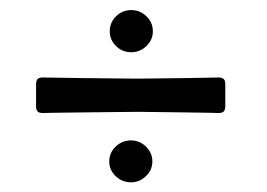

<svg xmlns="http://www.w3.org/2000/svg" viewBox="-20 -471 539 387"><path d="M244.6 -365.7Q226.6 -365.7 213.9 -378.2Q201.2 -390.6 201.2 -407.7Q201.2 -425.8 213.9 -438.2Q226.6 -450.7 244.6 -450.7Q262.2 -450.7 275.1 -438.2Q288.1 -425.8 288.1 -407.7Q288.1 -390.6 275.1 -378.2Q262.2 -365.7 244.6 -365.7ZM66.9 -243.2Q58.1 -243.2 55.4 -246.8Q52.7 -250.5 52.7 -256.3V-301.3Q52.7 -307.6 55.4 -311.3Q58.1 -314.9 66.9 -314.9Q66.9 -314.9 88.1 -314.5Q109.4 -314 140.9 -313.7Q172.4 -313.5 204.1 -313Q235.8 -312.5 257.3 -312.5Q276.9 -312.5 304.4 -313Q332 -313.5 358.9 -313.7Q385.7 -314 403.8 -314.5Q421.9 -314.9 421.9 -314.9Q425.8 -314.9 429.9 -312.5Q434.1 -310.1 434.1 -301.3V-256.3Q434.1 -250.5 431.4 -246.8Q428.7 -243.2 419.9 -243.2Q419.9 -243.2 400.9 -243.7Q381.8 -244.1 354.5 -244.4Q327.1 -244.6 300.5 -245.1Q273.9 -245.6 258.8 -245.6Q240.7 -245.6 209.2 -245.1Q177.7 -244.6 145 -244.4Q112.3 -244.1 89.6 -243.7Q66.9 -243.2 66.9 -243.2ZM244.1 -103.5Q226.1 -103.5 213.1 -116Q200.2 -128.4 200.2 -145.5Q200.2 -163.1 213.1 -175.5Q226.1 -188 244.1 -188Q261.2 -188 274.2 -175.5Q287.1 -163.1 287.1 -145.5Q287.1 -128.4 274.2 -116Q261.2 -103.5 244.1 -103.5Z"/></svg>

Font: David Libre Medium
Style: Regular
Weight: 500
Designer: Ismar David, J. Victor Gaultney, Annie Olsen and Meir Sadan
Foundry: Monotype Imaging Inc. & SIL International
Version: Version 1.100; ttfautohint (v1.8.4.7-5d5b)